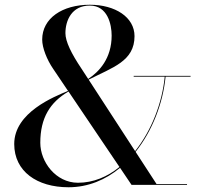

<svg xmlns="http://www.w3.org/2000/svg" viewBox="-20 -780 844 810"><path d="M544 -460V-456.5H675C664.5 -346.5 619.5 -229.5 550 -142.5L354 -444C456 -496 547.5 -522 547.5 -627.5C547.5 -707.5 466 -760 359 -760C243 -760 158 -703 158 -613C158 -578 178 -528 204 -490L267 -396.5C209.5 -372.5 40 -306 40 -172.5C40 -57 136 10 269 10C352 10 425.5 -21.5 486.5 -72L535 0H769V-3.5H640.5L552 -139.5C623 -228.5 667.5 -345 678.5 -456.5H784V-460ZM324 -490C281 -554 256 -605 256 -640C256 -693 282 -756.5 359 -756.5C434 -756.5 451 -677 451 -630C451 -533.5 398.5 -477.5 352 -447ZM150 -177.5C150 -282.5 191 -348.5 269 -394L484 -75.5C433 -34 373.5 -9 309 -9C215 -9 150 -97.5 150 -177.5Z"/></svg>

Font: Bodoni* 48pt
Style: Regular
Weight: 400
Version: Version 2.3